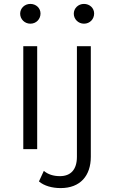

<svg xmlns="http://www.w3.org/2000/svg" viewBox="-20 -762 584 981"><path d="M135 -641C166 -641 187 -665 187 -693C187 -721 164 -742 135 -742C106 -742 83 -720 83 -692C83 -664 106 -641 135 -641ZM409 -641C440 -641 461 -665 461 -693C461 -721 438 -742 409 -742C380 -742 357 -720 357 -692C357 -664 380 -641 409 -641ZM170 0V-526H99V0ZM290 199C390 199 444 136 444 39V-526H373V39C373 104 342 138 286 138C253 138 225 129 204 111L179 165C206 188 247 199 290 199Z"/></svg>

Font: Montserrat Z
Style: Regular
Weight: 400
Designer: Julieta Ulanovsky
Foundry: Julieta Ulanovsky
Version: Version 8.000